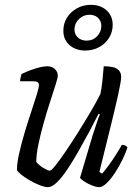

<svg xmlns="http://www.w3.org/2000/svg" viewBox="-20 -774 578 794"><path d="M178 0Q165 0 143.5 -8.5Q122 -17 101.5 -29Q81 -41 66.5 -53Q52 -65 50 -71Q50 -98 59 -138.5Q68 -179 81.5 -224.5Q95 -270 109 -311.5Q123 -353 132 -382.5Q141 -412 141 -422Q141 -431 135 -434.5Q129 -438 117 -438H63Q63 -445 65.5 -454.5Q68 -464 69 -468Q90 -478 109.5 -485Q129 -492 146 -496Q163 -500 175 -500Q194 -500 206.5 -489Q219 -478 219 -460Q219 -453 210 -424Q201 -395 187.5 -354Q174 -313 161 -267Q148 -221 139 -178Q130 -135 130 -104Q142 -90 160.5 -79Q179 -68 186 -68Q192 -68 210 -90.5Q228 -113 253 -150Q278 -187 305 -230Q332 -273 356 -314Q380 -355 395 -385Q400 -406 403.5 -439Q407 -472 409 -500Q430 -500 446 -496.5Q462 -493 471.5 -483Q481 -473 481 -456Q481 -439 469 -384Q457 -329 436.5 -247Q416 -165 391 -63L402 -56Q411 -65 426.5 -86Q442 -107 458 -132Q474 -157 484 -175Q492 -175 498 -172Q504 -169 507 -164Q500 -142 486.5 -114Q473 -86 456 -60Q439 -34 421.5 -17Q404 0 390 0Q378 0 360.5 -7Q343 -14 328.5 -23.5Q314 -33 311 -39L363 -214Q373 -244 380.5 -267Q388 -290 393 -301L388 -304Q371 -270 349 -229Q327 -188 304 -147.5Q281 -107 258.5 -73.5Q236 -40 215.5 -20Q195 0 178 0ZM333 -565Q293 -565 267.5 -587.5Q242 -610 242 -647Q242 -677 257 -701Q272 -725 298 -739.5Q324 -754 355 -754Q396 -754 421 -731Q446 -708 446 -671Q446 -642 431 -617.5Q416 -593 390 -579Q364 -565 333 -565ZM338 -606Q364 -606 381.5 -624Q399 -642 399 -667Q399 -687 385.5 -700Q372 -713 350 -713Q325 -713 306.5 -695Q288 -677 288 -652Q288 -632 302 -619Q316 -606 338 -606Z"/></svg>

Font: Texturina 12pt ExtraLight
Style: Italic
Weight: 250
Italic angle: -11°
Designer: Guillermo Torres Carreño
Foundry: Omnibus-Type
Version: Version 1.002